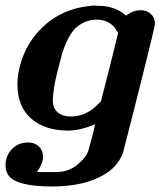

<svg xmlns="http://www.w3.org/2000/svg" viewBox="-20 -472 585 694"><path d="M227 0Q142 0 92.5 -43.5Q43 -87 43 -166Q43 -186 46 -205Q63 -306 134 -374Q205 -442 310 -451Q314 -453 335 -451Q391 -451 429 -421Q434 -416 436 -416Q437 -416 439 -418Q441 -419 442 -420Q463 -435 488 -435Q511 -435 525.5 -421.5Q540 -408 540 -386Q540 -381 528 -331Q516 -281 499 -213Q482 -145 465 -78Q448 -11 436 36L424 82Q405 131 355 160Q284 202 167 202Q47 202 14 166Q0 151 0 125Q0 91 23 67Q46 43 81 43Q106 43 121 58Q136 73 136 99Q133 123 114 149L123 150H183Q234 150 270 114Q291 95 299 74Q300 71 306.5 47Q313 23 318.5 0.5Q324 -22 324 -23Q323 -23 311 -18Q266 0 227 0ZM171 -109Q171 -81 188.5 -66Q206 -51 235 -51Q294 -51 337 -98L345 -106Q356 -147 376.5 -229.5Q397 -312 407 -353L403 -359Q380 -401 329 -401Q293 -401 262 -378Q229 -353 205 -280Q203 -274 195 -242Q187 -210 183 -194Q179 -178 175 -152.5Q171 -127 171 -109Z"/></svg>

Font: KaTeX_Math
Style: Bold Italic
Weight: 700
Version: Version 3699957226